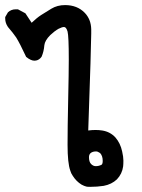

<svg xmlns="http://www.w3.org/2000/svg" viewBox="-38 -557 558 752"><path d="M237.3 111.3Q226.6 82 226.6 9.8Q226.6 -58.6 229 -166Q231.4 -273.4 231.4 -324.2Q231.4 -415 226.6 -433.6Q223.6 -443.4 220.2 -447.3Q216.8 -451.2 212.9 -451.2Q209 -451.2 204.1 -449.7Q199.2 -448.2 191.4 -444.3Q175.8 -435.5 159.2 -419.9Q137.7 -398.4 135.7 -379.9Q133.8 -355.5 125 -335L120.1 -329.1Q110.4 -319.3 96.7 -319.3Q83 -319.3 64.5 -334Q40 -386.7 25.4 -410.2Q12.7 -428.7 -6.8 -451.2Q-17.6 -466.8 -17.6 -484.4Q-17.6 -486.3 -17.6 -490.2L-6.8 -508.8Q5.9 -520.5 23.4 -520.5Q26.4 -520.5 32.2 -520.5L61.5 -504.9L85.9 -467.8Q106.4 -487.3 123 -498Q139.6 -508.8 163.1 -522.9Q186.5 -537.1 216.8 -537.1Q264.6 -537.1 293.9 -506.8Q318.4 -481.4 319.3 -442.4Q319.3 -439.5 319.3 -424.8Q319.3 -380.9 307.6 -45.9Q322.3 -47.9 335.9 -47.9Q349.6 -47.9 362.3 -45.9Q393.6 -41 414.1 -18.6Q433.6 3.9 440.4 36.1Q445.3 57.6 445.3 71.8Q445.3 85.9 444.3 94.7Q440.4 124 419.9 145.5Q399.4 165 368.2 170.9Q342.8 174.8 315.4 174.8Q303.7 174.8 300.3 173.8Q296.9 172.9 291.5 170.9Q286.1 168.9 281.2 166Q260.7 153.3 247.1 131.8Q240.2 122.1 237.3 111.3ZM364.3 73.2Q364.3 53.7 354.5 43L351.6 41Q344.7 36.1 337.9 36.1Q324.2 36.1 316.4 43Q310.5 48.8 310.5 58.6Q310.5 77.1 318.8 85.4Q327.1 93.8 336.9 93.8Q349.6 93.8 360.4 87.9Q364.3 84 364.3 73.2Z"/></svg>

Font: JasonHandwriting2
Style: SemiBold
Weight: 600
Version: Version 1.04.7